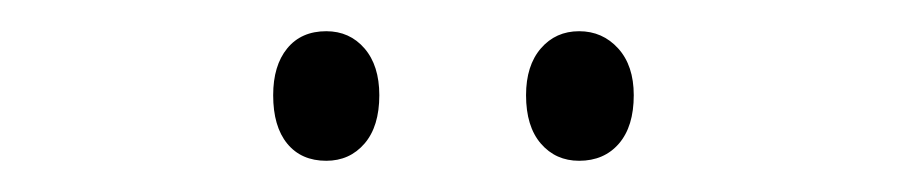

<svg xmlns="http://www.w3.org/2000/svg" viewBox="-20 -731 581 123"><path d="M155 -670Q155 -689 164 -700Q173 -711 189 -711Q204 -711 213.5 -700Q223 -689 223 -670Q223 -650 213.5 -639Q204 -628 189 -628Q173 -628 164 -639Q155 -650 155 -670ZM317 -670Q317 -689 326.5 -700Q336 -711 351 -711Q366 -711 376 -700Q386 -689 386 -670Q386 -650 376.5 -639Q367 -628 351 -628Q336 -628 326.5 -639Q317 -650 317 -670Z"/></svg>

Font: Noto Sans Khmer Condensed Light
Style: Regular
Weight: 300
Width: 3
Designer: Danh Hong and the Monotype Design Team
Foundry: Monotype Imaging Inc.
Version: Version 2.004; ttfautohint (v1.8.4.7-5d5b)